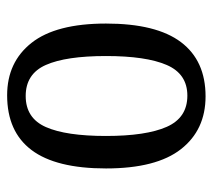

<svg xmlns="http://www.w3.org/2000/svg" viewBox="-49 -537 596 538"><g transform="rotate(-90 249.0 -268.0)"><path d="M248 10Q154 10 100 -59Q46 -128 46 -269Q46 -409 97.5 -477.5Q149 -546 251 -546Q344 -546 398 -477.5Q452 -409 452 -269Q452 -128 400 -59Q348 10 248 10ZM250 -41Q311 -41 336 -99Q361 -157 361 -269Q361 -381 336 -437.5Q311 -494 249 -494Q187 -494 162 -437.5Q137 -381 137 -269Q137 -157 162.5 -99Q188 -41 250 -41Z"/></g></svg>

Font: Noto Serif Armenian Condensed
Style: Regular
Weight: 400
Width: 3
Designer: Monotype Design Team
Foundry: Monotype Imaging Inc.
Version: Version 2.008; ttfautohint (v1.8.4.7-5d5b)